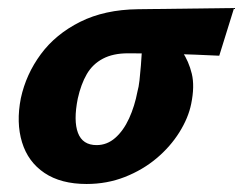

<svg xmlns="http://www.w3.org/2000/svg" viewBox="-20 -445 604 479"><path d="M196 14Q132 14 91 -13.5Q50 -41 35 -90Q20 -139 32 -200Q45 -260 82 -310Q119 -360 180 -390.5Q241 -421 324 -422L564 -425L527 -306Q466 -309 410.5 -310.5Q355 -312 299 -312Q262 -312 236.5 -298.5Q211 -285 196.5 -260Q182 -235 174 -199Q163 -144 174.5 -113.5Q186 -83 221 -83Q247 -83 267.5 -101Q288 -119 302 -149.5Q316 -180 323 -217Q326 -227 328 -244.5Q330 -262 331.5 -281.5Q333 -301 334 -318Q335 -335 333 -341L402 -363Q418 -341 434.5 -316.5Q451 -292 458.5 -261Q466 -230 457 -186Q450 -151 427.5 -115Q405 -79 370.5 -50Q336 -21 291.5 -3.5Q247 14 196 14Z"/></svg>

Font: Ysabeau Infant ExtraBold
Style: Italic
Weight: 800
Italic angle: -12°
Designer: Christian Thalmann (Catharsis Fonts)
Version: Version 2.001;gftools[0.9.30]; featfreeze: ss01,ss02,lnum